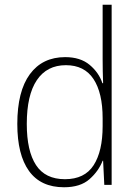

<svg xmlns="http://www.w3.org/2000/svg" viewBox="-20 -780 572 810"><path d="M250 10Q152 10 102.5 -58.5Q53 -127 53 -257Q53 -395 106 -467Q159 -539 255 -539Q319 -539 358 -506.5Q397 -474 412 -429H415Q413 -481 413 -530V-760H451V0H420L415 -102H413Q396 -58 357.5 -24Q319 10 250 10ZM254 -24Q337 -24 375 -83Q413 -142 413 -248V-281Q413 -388 374.5 -446.5Q336 -505 258 -505Q178 -505 135.5 -442Q93 -379 93 -257Q93 -143 132 -83.5Q171 -24 254 -24Z"/></svg>

Font: Noto Sans Sinhala SemiCondensed ExtraLight
Style: Regular
Weight: 200
Width: 4
Designer: Jelle Bosma - Monotype Design Team
Foundry: Monotype Imaging Inc.
Version: Version 2.006; ttfautohint (v1.8.4.7-5d5b)